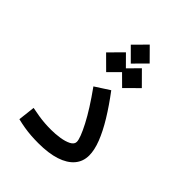

<svg xmlns="http://www.w3.org/2000/svg" viewBox="-227 -919 1039 1039"><g transform="rotate(45 293.0 -399.0)"><path d="M252.4 2.4Q222.7 2.4 195.6 0.5Q168.5 -1.5 142.1 -5.9Q115.7 -10.3 87.9 -17.1L99.1 -114.7Q128.4 -108.9 152.6 -105Q176.8 -101.1 200 -99.4Q223.1 -97.7 250 -97.7Q282.2 -97.7 315.7 -102.8Q349.1 -107.9 371.8 -119.6Q394.5 -131.3 394.5 -150.4Q394.5 -177.2 356.2 -251.2Q317.9 -325.2 245.6 -425.8L328.6 -479.5Q379.4 -412.1 416.5 -351.3Q453.6 -290.5 473.9 -238.5Q494.1 -186.5 494.1 -145.5Q494.1 -99.1 465.8 -65.9Q437.5 -32.7 383.5 -15.1Q329.6 2.4 252.4 2.4ZM301.3 -656.2 229 -728.5 301.3 -801.3 373.5 -728.5ZM361.8 -529.3 286.1 -604.5 361.8 -680.7 437.5 -604.5ZM239.7 -529.3 164.1 -604.5 239.7 -680.7 315.4 -604.5Z"/></g></svg>

Font: Cascadia Code
Style: Regular
Weight: 400
Monospace: yes
Designer: Aaron Bell
Foundry: Saja Typeworks
Version: Version 2106.017